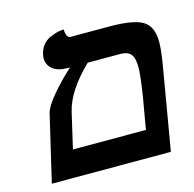

<svg xmlns="http://www.w3.org/2000/svg" viewBox="-87 -649 745 737"><g transform="rotate(-15 285.0 -280.0)"><path d="M413.1 -413.1H284.2Q194.3 -326.2 175.8 -247.1L143.1 -106H433.1Q436.5 -127 444.1 -169.4Q451.7 -211.9 455.1 -232.9Q467.8 -313 467.8 -346.2Q467.8 -383.3 455.1 -398.2Q442.4 -413.1 413.1 -413.1ZM30.8 0 92.8 -264.2Q99.1 -289.6 134.8 -331.8Q170.4 -374 213.9 -413.1H205.1Q166.5 -413.1 145.8 -429.4Q125 -445.8 125 -473.1Q125 -482.9 127 -488.8Q130.9 -508.8 142.8 -523.4Q154.8 -538.1 168.9 -544.7Q183.1 -551.3 196.5 -555.2Q210 -559.1 218.8 -559.6L228 -560.1Q229.5 -525.9 246.1 -525.9H399.9Q496.6 -525.9 533.2 -503.2Q569.8 -480.5 569.8 -419.9Q569.8 -390.6 562 -340.8L503.9 0Z"/></g></svg>

Font: Linux Libertine
Style: Bold Italic
Weight: 700
Italic angle: -11.5°
Designer: Philipp H. Poll
Foundry: Philipp H. Poll
Version: Version 4.0.5